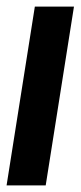

<svg xmlns="http://www.w3.org/2000/svg" viewBox="-36 -564 245 584"><path d="M103 0H-16L70 -544H189Z"/></svg>

Font: Georama ExtraCondensed
Style: Bold Italic
Weight: 700
Width: 2
Italic angle: -9°
Designer: Jean-Baptiste Levee
Foundry: Production Type
Version: Version 1.000